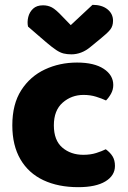

<svg xmlns="http://www.w3.org/2000/svg" viewBox="-20 -760 529 795"><path d="M326 -367Q276 -367 239.5 -335Q203 -303 203 -241Q203 -179 238 -149Q273 -119 325 -119Q355 -119 378.5 -126.5Q402 -134 418 -142Q437 -128 446.5 -112Q456 -96 456 -73Q456 -33 416.5 -9Q377 15 304 15Q221 15 159.5 -14Q98 -43 64.5 -100.5Q31 -158 31 -241Q31 -329 68 -386.5Q105 -444 166 -472.5Q227 -501 299 -501Q370 -501 409.5 -475Q449 -449 449 -408Q449 -389 440 -372.5Q431 -356 419 -344Q402 -352 378 -359.5Q354 -367 326 -367ZM239 -691 273 -656 363 -740Q402 -740 425 -721.5Q448 -703 448 -674Q448 -652 436.5 -637.5Q425 -623 400 -603L355 -566Q336 -550 316 -542.5Q296 -535 276 -535Q258 -535 243.5 -538.5Q229 -542 212.5 -553Q196 -564 170 -586L96 -650Q92 -669 97 -689.5Q102 -710 117 -724Q132 -738 158 -738Q178 -738 194.5 -729.5Q211 -721 239 -691Z"/></svg>

Font: Baloo Tamma 2 ExtraBold
Style: Regular
Weight: 800
Designer: Divya Kowshik, Shuchita Grover and Ek Type
Foundry: Ek Type
Version: Version 1.700